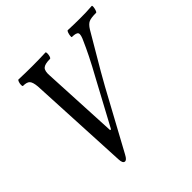

<svg xmlns="http://www.w3.org/2000/svg" viewBox="-179 -820 989 989"><g transform="rotate(-45 315.5 -325.0)"><path d="M184 19Q168 19 167 -13L139 -572Q136 -605 125.5 -616.5Q115 -628 87 -628Q83 -628 83 -638Q83 -648 86.5 -658Q90 -668 94 -668Q118 -667 142.5 -666.5Q167 -666 192 -666Q217 -666 241 -666.5Q265 -667 290 -668Q294 -668 294 -658Q294 -648 291 -638Q288 -628 283 -628Q245 -628 232 -615.5Q219 -603 222 -567L243 -150L249 -149L376 -385Q413 -452 435 -496.5Q457 -541 469 -569Q486 -604 481 -616Q476 -628 443 -628Q440 -628 441 -638Q442 -648 445.5 -658Q449 -668 453 -668Q475 -667 497 -666.5Q519 -666 540 -666Q561 -666 583.5 -666.5Q606 -667 628 -669Q632 -669 631 -659Q630 -649 626.5 -638.5Q623 -628 619 -628Q582 -628 566.5 -621Q551 -614 536 -590Q502 -531 462.5 -465Q423 -399 383 -327L209 -7Q201 8 195 13.5Q189 19 184 19Z"/></g></svg>

Font: Junicode Two Beta Condensed Medium
Style: Italic
Weight: 500
Width: 3
Italic angle: -9°
Version: Version 1.053; ttfautohint (v1.8.4)